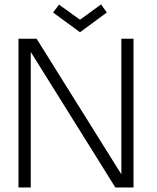

<svg xmlns="http://www.w3.org/2000/svg" viewBox="-20 -832 696 852"><path d="M215.5 -776.5 242 -811.5 335 -744.5 428.5 -812.5 454 -776.5 335 -689ZM492 0 116.5 -601.5V0H62V-660H142.5L518.5 -58.5V-660H572.5V0Z"/></svg>

Font: League Spartan Light
Style: Regular
Weight: 277
Foundry: The League of Moveable Type
Version: Version 2.002